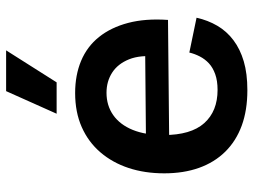

<svg xmlns="http://www.w3.org/2000/svg" viewBox="-118 -678 809 612"><g transform="rotate(-90 286.0 -371.5)"><path d="M305 13Q241 13 192 -5Q143 -23 109 -57.5Q75 -92 57.5 -141Q40 -190 40 -252Q40 -314 57 -365.5Q74 -417 107 -455.5Q140 -494 187.5 -515Q235 -536 296 -536Q353 -536 398.5 -517Q444 -498 474.5 -460Q505 -422 519.5 -367Q534 -312 529 -240L121 -236V-310L454 -313L412 -272Q418 -328 403.5 -364Q389 -400 361 -418Q333 -436 297 -436Q256 -436 225.5 -414.5Q195 -393 178.5 -352.5Q162 -312 162 -254Q162 -167 200 -124.5Q238 -82 306 -82Q335 -82 356 -89.5Q377 -97 390.5 -109.5Q404 -122 412.5 -138.5Q421 -155 425 -172L536 -149Q528 -113 510.5 -83Q493 -53 464.5 -31.5Q436 -10 397 1.5Q358 13 305 13ZM330 -595H230L302 -756H432Z"/></g></svg>

Font: Bricolage Grotesque SemiBold
Style: Regular
Weight: 600
Designer: Mathieu Triay
Foundry: Atelier Triay
Version: Version 1.000;gftools[0.9.30]